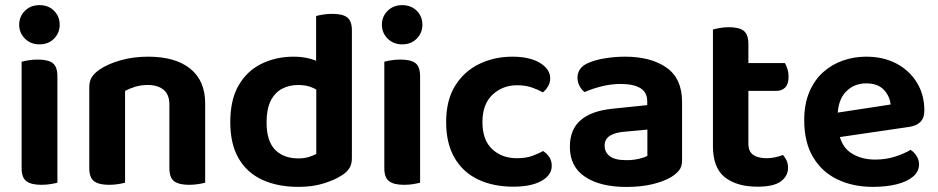

<svg xmlns="http://www.w3.org/2000/svg" viewBox="-20 -713 3655 748"><path d="M54.8 -616.6Q54.8 -648.8 77.1 -670.9Q99.3 -693 133.9 -693Q168.7 -693 190.7 -670.9Q212.6 -648.8 212.6 -616.6Q212.6 -585 190.7 -562.6Q168.7 -540.2 133.9 -540.2Q99.3 -540.2 77.1 -562.6Q54.8 -585 54.8 -616.6ZM64.2 -264H203.6V-1.3Q194.6 1.3 177.7 4.1Q160.7 7 140.8 7Q101.3 7 82.8 -7.1Q64.2 -21.2 64.2 -58.1ZM203.6 -192H64.2V-472.5Q73.1 -475.2 90.2 -478Q107.3 -480.9 127.2 -480.9Q167.4 -480.9 185.5 -467.1Q203.6 -453.3 203.6 -415.5Z M779.3 -310.3V-214.9H639.9V-305.6Q639.9 -345.1 617 -363.5Q594.1 -381.9 556.2 -381.9Q529.4 -381.9 507.3 -375.2Q485.3 -368.5 467.2 -358.8V-214.9H327.8V-372.7Q327.8 -397.6 338.3 -413.4Q348.8 -429.2 369.1 -442.9Q400.4 -463.8 449.3 -478Q498.3 -492.2 557.6 -492.2Q663.1 -492.2 721.2 -445.4Q779.3 -398.6 779.3 -310.3ZM327.8 -262H467.2V-1.3Q458.3 1.3 441.3 4.1Q424.4 7 404.5 7Q365 7 346.4 -7.1Q327.8 -21.2 327.8 -58.1ZM639.9 -262H779.3V-1.3Q770.3 1.3 753.2 4.1Q736.1 7 716.6 7Q676.7 7 658.3 -7.1Q639.9 -21.2 639.9 -58.1Z M1212.2 -113.3V-419L1350.9 -419.3V-96.5Q1350.9 -73.5 1341.1 -57.7Q1331.3 -41.9 1310 -28.9Q1284 -12 1241.1 1.5Q1198.2 15 1142.9 15Q1061 15 1001.4 -12.7Q941.8 -40.3 909.4 -96.4Q877.1 -152.6 877.1 -236.9Q877.1 -324.6 909.9 -380.9Q942.7 -437.2 999 -464.7Q1055.3 -492.2 1123.9 -492.2Q1160.3 -492.2 1189.3 -483.8Q1218.4 -475.4 1236.4 -464.1V-347.8Q1221.4 -360.9 1197.5 -371.4Q1173.6 -381.9 1142.5 -381.9Q1106.1 -381.9 1078 -366.8Q1050 -351.6 1034.2 -319.5Q1018.5 -287.4 1018.5 -236.2Q1018.5 -163.7 1051.6 -129.8Q1084.7 -95.9 1141.9 -95.9Q1165.7 -95.9 1183.2 -101.4Q1200.8 -106.9 1212.2 -113.3ZM1350.9 -391.4 1211.5 -391V-650.6Q1220.5 -653.3 1237.6 -656.1Q1254.7 -659 1274.3 -659Q1314.7 -659 1332.8 -645.2Q1350.9 -631.4 1350.9 -593.9Z M1467.8 -616.6Q1467.8 -648.8 1490.1 -670.9Q1512.3 -693 1546.9 -693Q1581.7 -693 1603.7 -670.9Q1625.6 -648.8 1625.6 -616.6Q1625.6 -585 1603.7 -562.6Q1581.7 -540.2 1546.9 -540.2Q1512.3 -540.2 1490.1 -562.6Q1467.8 -585 1467.8 -616.6ZM1477.2 -264H1616.6V-1.3Q1607.6 1.3 1590.7 4.1Q1573.7 7 1553.8 7Q1514.3 7 1495.8 -7.1Q1477.2 -21.2 1477.2 -58.1ZM1616.6 -192H1477.2V-472.5Q1486.1 -475.2 1503.2 -478Q1520.3 -480.9 1540.2 -480.9Q1580.4 -480.9 1598.5 -467.1Q1616.6 -453.3 1616.6 -415.5Z M1994.4 -380.9Q1938.3 -380.9 1898.9 -344.2Q1859.5 -307.4 1859.5 -237.3Q1859.5 -167.4 1897.4 -132Q1935.3 -96.6 1993.8 -96.6Q2027.8 -96.6 2052.9 -105.4Q2077.9 -114.3 2095.9 -124.7Q2112.2 -113.4 2120.9 -99.8Q2129.5 -86.1 2129.5 -66.5Q2129.5 -30.6 2089.3 -8.1Q2049.2 14.3 1979.9 14.3Q1901.7 14.3 1842.5 -13.8Q1783.4 -42 1750.8 -98.3Q1718.1 -154.6 1718.1 -237.3Q1718.1 -322.9 1753.4 -379.4Q1788.7 -435.8 1847.5 -464Q1906.3 -492.2 1975.9 -492.2Q2043.9 -492.2 2083.7 -467.9Q2123.5 -443.6 2123.5 -407.3Q2123.5 -390.7 2115.2 -376.8Q2106.9 -362.8 2095.2 -353.2Q2076.5 -363.6 2051.7 -372.3Q2026.8 -380.9 1994.4 -380.9Z M2420.2 -89Q2445.7 -89 2468.6 -94.2Q2491.5 -99.4 2502.1 -106V-208.1L2412.5 -199.8Q2376.3 -197.1 2355.9 -184Q2335.5 -171 2335.5 -145.5Q2335.5 -119.7 2355.8 -104.3Q2376.1 -89 2420.2 -89ZM2414.6 -492.2Q2516.1 -492.2 2576.7 -449.5Q2637.2 -406.9 2637.2 -316.3V-87.9Q2637.2 -63.2 2624.8 -48.4Q2612.3 -33.6 2593.3 -22.3Q2564.1 -5.4 2520.1 5Q2476.1 15.3 2420.2 15.3Q2318.9 15.3 2259.5 -24Q2200.1 -63.3 2200.1 -141.2Q2200.1 -208.9 2242.3 -245Q2284.5 -281.2 2366.7 -289.5L2501.5 -303.5V-317.6Q2501.5 -353.8 2474.5 -369.8Q2447.4 -385.9 2398.4 -385.9Q2360 -385.9 2323.2 -376.5Q2286.4 -367.2 2257.4 -354.2Q2246.1 -362.5 2237.9 -377.9Q2229.8 -393.4 2229.8 -410Q2229.8 -450.5 2273.3 -468.4Q2301.6 -480.5 2339.7 -486.3Q2377.9 -492.2 2414.6 -492.2Z M2757.5 -264H2895.6V-153.1Q2895.6 -123 2914.3 -109.8Q2933 -96.6 2966.4 -96.6Q2982.1 -96.6 2999.8 -100.2Q3017.5 -103.9 3030.1 -109.3Q3038.1 -100.7 3044.1 -88.4Q3050.1 -76.1 3050.1 -59.4Q3050.1 -27.5 3022.4 -6.6Q2994.8 14.3 2931.6 14.3Q2849.8 14.3 2803.6 -22.6Q2757.5 -59.6 2757.5 -143.4ZM2844 -358.9V-467.2H3037.8Q3042.8 -459.2 3047.4 -444.9Q3052.1 -430.7 3052.1 -414.1Q3052.1 -385.5 3039.1 -372.2Q3026.2 -358.9 3004.2 -358.9ZM2895.6 -238H2757.5V-598Q2766.4 -600.6 2783.5 -603.8Q2800.6 -607 2819.9 -607Q2859.4 -607 2877.5 -592.9Q2895.6 -578.7 2895.6 -541.9Z M3199.8 -171.4 3194.5 -266.8 3449.6 -305.8Q3446.9 -337.7 3423.5 -363Q3400.1 -388.2 3354.6 -388.2Q3307.1 -388.2 3275.8 -355.9Q3244.6 -323.6 3243.3 -263.7L3247.2 -200.8Q3256.2 -143.3 3295.1 -117.3Q3334 -91.3 3389.9 -91.3Q3431.9 -91.3 3468.5 -103.3Q3505.2 -115.3 3527.2 -129.3Q3541.5 -120.4 3550.9 -105.2Q3560.4 -90.1 3560.4 -72.9Q3560.4 -44.6 3536.9 -24.8Q3513.4 -5 3473 5Q3432.5 15 3380.6 15Q3303 15 3242.5 -14Q3182 -43 3147.6 -100.8Q3113.1 -158.6 3113.1 -244.6Q3113.1 -307.5 3132.9 -354.3Q3152.7 -401.1 3186.5 -431.5Q3220.3 -461.8 3263.6 -477Q3306.9 -492.2 3354.3 -492.2Q3421.9 -492.2 3472.6 -465.2Q3523.4 -438.2 3552.2 -391Q3581.1 -343.9 3581.1 -282.5Q3581.1 -252.6 3565.1 -237.5Q3549.2 -222.4 3520.6 -218.4Z"/></svg>

Font: Baloo Tamma 2
Style: Regular
Weight: 400
Designer: Divya Kowshik, Shuchita Grover and Ek Type
Foundry: Ek Type
Version: Version 1.700